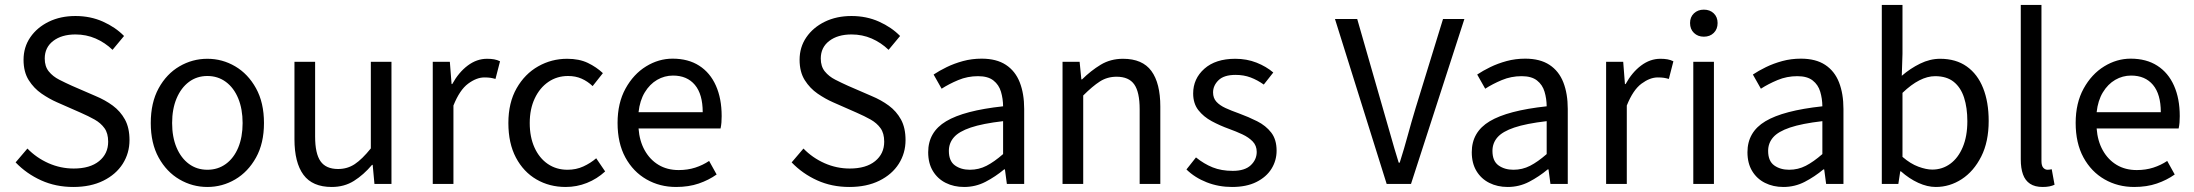

<svg xmlns="http://www.w3.org/2000/svg" viewBox="-20 -732 8730 764"><path d="M271.7 12Q202 12 143.8 -14.3Q85.6 -40.6 42.1 -85.8L89.1 -140.9Q124.8 -104.1 172.8 -82.7Q220.9 -61.4 273.2 -61.4Q338.1 -61.4 374.2 -90.8Q410.4 -120.2 410.4 -168.1Q410.4 -201.8 395.7 -222Q381.1 -242.3 356.6 -256.2Q332 -270 300.9 -283.6L206.6 -325.1Q176 -338.5 145.4 -359.5Q114.8 -380.6 94.2 -413.2Q73.7 -445.9 73.7 -494.1Q73.7 -544.4 100.6 -583.6Q127.5 -622.8 174.1 -645.6Q220.7 -668.3 280.3 -668.3Q339.9 -668.3 389.8 -645.9Q439.7 -623.5 473.6 -588.8L427.8 -533.7Q398 -562.4 360.6 -578.7Q323.2 -594.9 280.3 -594.9Q225.3 -594.9 191.6 -569Q158 -543.2 158 -499.1Q158 -467.6 174.2 -447.7Q190.4 -427.7 215.9 -414.8Q241.4 -401.8 266.6 -390.5L360.1 -350Q398.6 -334 428.8 -311.7Q459 -289.4 477.2 -256.4Q495.3 -223.3 495.3 -174.5Q495.3 -122.7 468.4 -80.2Q441.4 -37.8 391 -12.9Q340.7 12 271.7 12Z M805.2 12Q745.6 12 694.1 -18.1Q642.7 -48.1 611.3 -105Q579.9 -161.9 579.9 -242.4Q579.9 -323.5 611.3 -380.8Q642.7 -438 694.1 -468Q745.6 -498.1 805.2 -498.1Q864.7 -498.1 915.9 -468Q967 -438 998.7 -380.8Q1030.4 -323.5 1030.4 -242.4Q1030.4 -161.9 998.7 -105Q967 -48.1 915.9 -18.1Q864.7 12 805.2 12ZM805.2 -56.5Q847 -56.5 878.8 -79.7Q910.6 -102.9 928 -144.8Q945.4 -186.7 945.4 -242.4Q945.4 -298.1 928 -340.3Q910.6 -382.6 878.8 -406.1Q847 -429.6 805.2 -429.6Q763.4 -429.6 731.9 -406.1Q700.4 -382.6 682.6 -340.3Q664.9 -298.1 664.9 -242.4Q664.9 -186.7 682.6 -144.8Q700.4 -102.9 731.9 -79.7Q763.4 -56.5 805.2 -56.5Z M1300 12Q1223.3 12 1187.5 -36.5Q1151.7 -85 1151.7 -178V-486H1233.9V-188.7Q1233.9 -120.8 1255.5 -90.2Q1277.2 -59.5 1325.3 -59.5Q1362.4 -59.5 1391.7 -79Q1421 -98.5 1455.6 -141.5V-486H1537.7V0H1470L1463 -75.9H1460.3Q1426.8 -36.3 1388.4 -12.2Q1350 12 1300 12Z M1702 0V-486.1H1770L1776.9 -397.6H1779.6Q1805.1 -444.1 1841.1 -471.1Q1877.1 -498.1 1917.9 -498.1Q1933.9 -498.1 1946.2 -495.9Q1958.5 -493.7 1969.7 -488.1L1951.6 -417.9Q1941.2 -420.9 1931.8 -422.4Q1922.3 -423.9 1907.2 -423.9Q1876.4 -423.9 1842.8 -399.1Q1809.2 -374.3 1784.3 -312.1V0Z M2230.9 12Q2166.2 12 2114.6 -18.1Q2063 -48.1 2032.9 -105Q2002.9 -161.9 2002.9 -242.4Q2002.9 -323.5 2035.7 -380.8Q2068.4 -438 2121.5 -468Q2174.6 -498.1 2236.8 -498.1Q2284.9 -498.1 2319.2 -481.6Q2353.5 -465 2379 -441L2338.2 -389.4Q2318.4 -408.3 2294.3 -419Q2270.3 -429.6 2240.5 -429.6Q2196.4 -429.6 2162.1 -406.1Q2127.7 -382.6 2107.8 -340.3Q2087.9 -298.1 2087.9 -242.4Q2087.9 -186.7 2106.9 -144.8Q2125.9 -102.9 2159.7 -79.7Q2193.6 -56.5 2238.2 -56.5Q2272.6 -56.5 2301.3 -69.7Q2330 -82.9 2352.4 -102.2L2388 -49.8Q2355.5 -20 2315.2 -4Q2274.9 12 2230.9 12Z M2670.1 12Q2605.2 12 2552.4 -18.3Q2499.5 -48.6 2468.4 -105.5Q2437.4 -162.5 2437.4 -242.9Q2437.4 -322.1 2469.1 -379.6Q2500.7 -437 2550.8 -467.8Q2600.8 -498.6 2656.3 -498.6Q2718.7 -498.6 2762.2 -470.6Q2805.8 -442.7 2828.7 -391.2Q2851.6 -339.8 2851.6 -270Q2851.6 -256.3 2850.7 -244.6Q2849.8 -232.9 2847.2 -220.8H2520.9Q2524.6 -170.9 2545.4 -133.8Q2566.1 -96.7 2600.4 -76Q2634.8 -55.3 2680.7 -55.3Q2716.2 -55.3 2746.4 -65Q2776.7 -74.8 2801.7 -91.6L2831.6 -37.7Q2800.3 -15.4 2760.4 -1.7Q2720.5 12 2670.1 12ZM2520.9 -285.6H2776.2Q2776.2 -357 2745.1 -394.2Q2713.9 -431.3 2658.1 -431.3Q2624.3 -431.3 2594.9 -414.3Q2565.5 -397.2 2545.7 -364.6Q2525.9 -331.9 2520.9 -285.6Z M3359.7 12Q3290 12 3231.8 -14.3Q3173.6 -40.6 3130.1 -85.8L3177.1 -140.9Q3212.8 -104.1 3260.8 -82.7Q3308.9 -61.4 3361.2 -61.4Q3426.1 -61.4 3462.2 -90.8Q3498.4 -120.2 3498.4 -168.1Q3498.4 -201.8 3483.7 -222Q3469.1 -242.3 3444.6 -256.2Q3420 -270 3388.9 -283.6L3294.6 -325.1Q3264 -338.5 3233.4 -359.5Q3202.8 -380.6 3182.2 -413.2Q3161.7 -445.9 3161.7 -494.1Q3161.7 -544.4 3188.6 -583.6Q3215.5 -622.8 3262.1 -645.6Q3308.7 -668.3 3368.3 -668.3Q3427.9 -668.3 3477.8 -645.9Q3527.7 -623.5 3561.6 -588.8L3515.8 -533.7Q3486 -562.4 3448.6 -578.7Q3411.2 -594.9 3368.3 -594.9Q3313.3 -594.9 3279.6 -569Q3246 -543.2 3246 -499.1Q3246 -467.6 3262.2 -447.7Q3278.4 -427.7 3303.9 -414.8Q3329.4 -401.8 3354.6 -390.5L3448.1 -350Q3486.6 -334 3516.8 -311.7Q3547 -289.4 3565.2 -256.4Q3583.3 -223.3 3583.3 -174.5Q3583.3 -122.7 3556.4 -80.2Q3529.4 -37.8 3479 -12.9Q3428.7 12 3359.7 12Z M3816.3 12Q3775.6 12 3743.2 -4.3Q3710.8 -20.5 3692.1 -51.5Q3673.4 -82.4 3673.4 -126.2Q3673.4 -206.8 3744.8 -249.5Q3816.2 -292.3 3971.5 -309Q3971.2 -339.5 3963 -367Q3954.9 -394.6 3933.1 -411.7Q3911.4 -428.9 3871.9 -428.9Q3830.1 -428.9 3793.1 -413.4Q3756 -397.9 3726.9 -379L3695 -435.4Q3717.3 -450.4 3747 -464.9Q3776.7 -479.4 3811.9 -489Q3847.1 -498.6 3886.1 -498.6Q3945.2 -498.6 3982.7 -473.9Q4020.2 -449.2 4037.8 -404.2Q4055.4 -359.2 4055.4 -298.3V0H3986.5L3978.8 -57.9H3975.6Q3941.1 -29.1 3901.5 -8.5Q3861.9 12 3816.3 12ZM3839.2 -56.5Q3874.6 -56.5 3905.5 -72.3Q3936.3 -88.1 3971.5 -118.9V-249.9Q3889.8 -240.4 3842.7 -224.5Q3795.6 -208.6 3775.7 -185.6Q3755.7 -162.7 3755.7 -131.5Q3755.7 -91.2 3779.9 -73.8Q3804.1 -56.5 3839.2 -56.5Z M4208 0V-486.1H4276L4282.9 -416H4285.6Q4320.7 -450.7 4359.8 -474.4Q4399 -498.1 4448.7 -498.1Q4526 -498.1 4561.6 -449.5Q4597.1 -401 4597.1 -308V0H4514.9V-297.4Q4514.9 -365.6 4493.4 -396.1Q4471.9 -426.7 4423.2 -426.7Q4385.9 -426.7 4356.6 -407.8Q4327.3 -389 4290.3 -352V0Z M4882.5 12Q4828.8 12 4781.6 -6.6Q4734.4 -25.1 4701.1 -57.7L4739 -105.6Q4770.8 -79.9 4805.4 -66Q4840 -52.1 4885.2 -52.1Q4933.1 -52.1 4956.9 -74.4Q4980.7 -96.8 4980.7 -127.6Q4980.7 -152.6 4964.6 -169.2Q4948.5 -185.7 4923.6 -197.4Q4898.6 -209 4871 -219Q4834.8 -232 4802 -249.6Q4769.2 -267.3 4748.5 -293.7Q4727.8 -320.2 4727.8 -360.1Q4727.8 -418.9 4772.4 -458.5Q4817 -498.1 4895.5 -498.1Q4941.1 -498.1 4979.9 -482.8Q5018.7 -467.4 5046.6 -443.5L5008.8 -395.5Q4983.3 -413.6 4956.3 -423.8Q4929.3 -434 4896.5 -434Q4850.4 -434 4828.7 -412.8Q4807 -391.6 4807 -364.3Q4807 -341.9 4820.2 -327.3Q4833.4 -312.7 4856.7 -302Q4880 -291.4 4910.1 -280.7Q4948.1 -266.8 4982.5 -249.5Q5017 -232.1 5038.4 -204.5Q5059.8 -176.9 5059.8 -132.5Q5059.8 -93.1 5039.4 -60.3Q5019 -27.6 4979.4 -7.8Q4939.8 12 4882.5 12Z M5497.8 0 5292.1 -656.3H5380.6L5482.5 -301.5Q5499.6 -243.8 5513.6 -193.3Q5527.6 -142.8 5545.7 -84.8H5549.7Q5568.1 -142.8 5581.7 -193.3Q5595.4 -243.8 5612.8 -301.5L5722 -656.3H5807L5594.6 0Z M5979.3 12Q5938.6 12 5906.2 -4.3Q5873.8 -20.5 5855.1 -51.5Q5836.4 -82.4 5836.4 -126.2Q5836.4 -206.8 5907.8 -249.5Q5979.2 -292.3 6134.5 -309Q6134.2 -339.5 6126 -367Q6117.9 -394.6 6096.1 -411.7Q6074.4 -428.9 6034.9 -428.9Q5993.1 -428.9 5956.1 -413.4Q5919 -397.9 5889.9 -379L5858 -435.4Q5880.3 -450.4 5910 -464.9Q5939.7 -479.4 5974.9 -489Q6010.1 -498.6 6049.1 -498.6Q6108.2 -498.6 6145.7 -473.9Q6183.2 -449.2 6200.8 -404.2Q6218.4 -359.2 6218.4 -298.3V0H6149.5L6141.8 -57.9H6138.6Q6104.1 -29.1 6064.5 -8.5Q6024.9 12 5979.3 12ZM6002.2 -56.5Q6037.6 -56.5 6068.5 -72.3Q6099.3 -88.1 6134.5 -118.9V-249.9Q6052.8 -240.4 6005.7 -224.5Q5958.6 -208.6 5938.7 -185.6Q5918.7 -162.7 5918.7 -131.5Q5918.7 -91.2 5942.9 -73.8Q5967.1 -56.5 6002.2 -56.5Z M6371 0V-486.1H6439L6445.9 -397.6H6448.6Q6474.1 -444.1 6510.1 -471.1Q6546.1 -498.1 6586.9 -498.1Q6602.9 -498.1 6615.2 -495.9Q6627.5 -493.7 6638.7 -488.1L6620.6 -417.9Q6610.2 -420.9 6600.8 -422.4Q6591.3 -423.9 6576.2 -423.9Q6545.4 -423.9 6511.8 -399.1Q6478.2 -374.3 6453.3 -312.1V0Z M6717.9 0V-486H6800V0ZM6759.8 -586Q6736.1 -586 6720.5 -601Q6705 -616 6705 -640.4Q6705 -664.2 6720.5 -678.9Q6736.1 -693.6 6759.8 -693.6Q6784.1 -693.6 6799.3 -678.9Q6814.6 -664.2 6814.6 -640.4Q6814.6 -616 6799.3 -601Q6784.1 -586 6759.8 -586Z M7076.3 12Q7035.6 12 7003.2 -4.3Q6970.8 -20.5 6952.1 -51.5Q6933.4 -82.4 6933.4 -126.2Q6933.4 -206.8 7004.8 -249.5Q7076.2 -292.3 7231.5 -309Q7231.2 -339.5 7223 -367Q7214.9 -394.6 7193.1 -411.7Q7171.4 -428.9 7131.9 -428.9Q7090.1 -428.9 7053.1 -413.4Q7016 -397.9 6986.9 -379L6955 -435.4Q6977.3 -450.4 7007 -464.9Q7036.7 -479.4 7071.9 -489Q7107.1 -498.6 7146.1 -498.6Q7205.2 -498.6 7242.7 -473.9Q7280.2 -449.2 7297.8 -404.2Q7315.4 -359.2 7315.4 -298.3V0H7246.5L7238.8 -57.9H7235.6Q7201.1 -29.1 7161.5 -8.5Q7121.9 12 7076.3 12ZM7099.2 -56.5Q7134.6 -56.5 7165.5 -72.3Q7196.3 -88.1 7231.5 -118.9V-249.9Q7149.8 -240.4 7102.7 -224.5Q7055.6 -208.6 7035.7 -185.6Q7015.7 -162.7 7015.7 -131.5Q7015.7 -91.2 7039.9 -73.8Q7064.1 -56.5 7099.2 -56.5Z M7682.8 12Q7649.2 12 7613.1 -4.5Q7577 -21 7544.2 -50.2H7541.4L7533.8 0H7468V-712.4H7550.3V-517.6L7547.5 -430.4Q7581.1 -459.5 7620.4 -478.8Q7659.7 -498.1 7700.2 -498.1Q7763 -498.1 7806.1 -467.5Q7849.1 -437 7871.2 -381.4Q7893.3 -325.9 7893.3 -250.8Q7893.3 -167.9 7863.7 -109.2Q7834 -50.4 7786.2 -19.2Q7738.3 12 7682.8 12ZM7668.6 -57.2Q7708.8 -57.2 7740.4 -80.3Q7771.9 -103.3 7790.1 -146.5Q7808.4 -189.7 7808.4 -249.7Q7808.4 -303.3 7795.3 -343.7Q7782.2 -384 7754.1 -406.5Q7726 -428.9 7680.2 -428.9Q7649.8 -428.9 7617.4 -412.3Q7585 -395.8 7550.3 -362.5V-107.8Q7582.3 -80.2 7613.7 -68.7Q7645 -57.2 7668.6 -57.2Z M8108 12Q8077.2 12 8057.9 -0.8Q8038.6 -13.5 8029.8 -38Q8021 -62.5 8021 -97.6V-712.4H8103.3V-91.6Q8103.3 -72.3 8110.6 -64.4Q8117.8 -56.5 8127.5 -56.5Q8131.2 -56.5 8134.7 -57Q8138.2 -57.5 8144.2 -58.5L8155.4 3.1Q8146.8 7.2 8135.3 9.6Q8123.8 12 8108 12Z M8472.1 12Q8407.2 12 8354.4 -18.3Q8301.5 -48.6 8270.4 -105.5Q8239.4 -162.5 8239.4 -242.9Q8239.4 -322.1 8271.1 -379.6Q8302.7 -437 8352.8 -467.8Q8402.8 -498.6 8458.3 -498.6Q8520.7 -498.6 8564.2 -470.6Q8607.8 -442.7 8630.7 -391.2Q8653.6 -339.8 8653.6 -270Q8653.6 -256.3 8652.7 -244.6Q8651.8 -232.9 8649.2 -220.8H8322.9Q8326.6 -170.9 8347.4 -133.8Q8368.1 -96.7 8402.4 -76Q8436.8 -55.3 8482.7 -55.3Q8518.2 -55.3 8548.4 -65Q8578.7 -74.8 8603.7 -91.6L8633.6 -37.7Q8602.3 -15.4 8562.4 -1.7Q8522.5 12 8472.1 12ZM8322.9 -285.6H8578.2Q8578.2 -357 8547.1 -394.2Q8515.9 -431.3 8460.1 -431.3Q8426.3 -431.3 8396.9 -414.3Q8367.5 -397.2 8347.7 -364.6Q8327.9 -331.9 8322.9 -285.6Z"/></svg>

Font: Source Sans Variable
Style: Regular
Weight: 200
Designer: Paul D. Hunt
Foundry: Adobe Systems Incorporated
Version: Version 3.006;hotconv 1.0.111;makeotfexe 2.5.65597